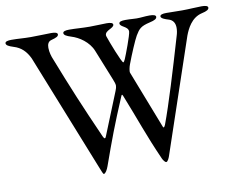

<svg xmlns="http://www.w3.org/2000/svg" viewBox="-74 -752 1078 867"><g transform="rotate(-10 465.0 -318.5)"><path d="M335 16C343 16 352 -1 357 -15C399 -133 423 -197 471 -310C474 -318 476 -322 478 -322C479 -322 480 -320 482 -316C529 -199 552 -126 605 -7C609 2 617 12 622 12C629 12 636 -5 638 -11L815 -534C826 -563 848 -611 897 -622C920 -627 930 -633 930 -642C930 -650 918 -653 901 -653C876 -653 844 -650 811 -650C785 -650 765 -651 739 -651C722 -651 710 -648 710 -640C710 -631 729 -624 743 -620C765 -614 773 -597 773 -577C773 -566 771 -553 767 -541C722 -388 678 -242 645 -154C642 -148 640 -144 637 -144C636 -144 635 -146 634 -148L531 -413C528 -420 533 -441 537 -451C553 -494 579 -555 590 -574C607 -602 615 -612 658 -622C681 -627 691 -633 691 -642C691 -650 679 -653 662 -653C638 -653 626 -650 603 -650C584 -650 580 -652 551 -652C534 -652 522 -649 522 -641C522 -624 559 -622 559 -598C559 -583 525 -494 518 -478C514 -469 511 -465 509 -465C502 -465 462 -569 455 -591C454 -594 453 -596 453 -599C453 -622 494 -624 494 -641C494 -649 482 -652 465 -652C445 -652 418 -650 388 -650C352 -650 325 -653 294 -653C277 -653 265 -650 265 -642C265 -633 276 -627 298 -620C332 -610 376 -581 393 -538L450 -396C455 -383 458 -375 458 -367C458 -361 456 -354 452 -344L374 -151C372 -145 370 -142 367 -142C365 -142 362 -145 359 -152C292 -303 256 -389 195 -545C195 -545 187 -567 187 -588C187 -603 191 -617 207 -621C230 -627 240 -632 240 -641C240 -649 228 -652 211 -652C191 -652 155 -650 118 -650C84 -650 60 -653 29 -653C12 -653 0 -650 0 -642C0 -633 11 -627 33 -620C67 -610 89 -588 105 -554L321 -12C326 1 332 16 335 16Z"/></g></svg>

Font: EB Garamond
Style: Regular
Weight: 400
Designer: Georg Duffner and Octavio Pardo
Foundry: Georg Duffner
Version: Version 1.000;PS 001.000;hotconv 1.0.88;makeotf.lib2.5.64775